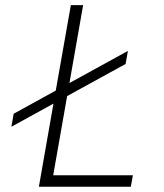

<svg xmlns="http://www.w3.org/2000/svg" viewBox="-20 -713 626 733"><path d="M23.4 -229 32.2 -278.8 192.9 -367.2 250.5 -693.4H297.4L245.1 -396L468.3 -518.6L459.5 -468.8L236.3 -346.2L183.1 -43.9H487.3L479.5 0H128.4L184.1 -317.4Z"/></svg>

Font: Cascadia Mono NF ExtraLight
Style: Italic
Weight: 200
Italic angle: -10°
Monospace: yes
Designer: Aaron Bell
Foundry: Saja Typeworks
Version: Version 2404.023; ttfautohint (v1.8.4)